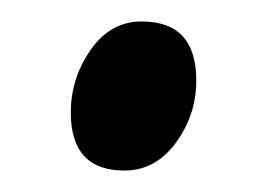

<svg xmlns="http://www.w3.org/2000/svg" viewBox="-20 -446 242 179"><path d="M112 -426Q163 -426 163 -371Q163 -339 144 -313Q125 -287 96 -287Q46 -287 46 -341Q46 -373 64.5 -399.5Q83 -426 112 -426Z"/></svg>

Font: Andada
Style: Italic
Weight: 400
Italic angle: -8.29999°
Designer: Carolina Giovagnoli
Foundry: Carolina Giovagnoli
Version: Version 1.003